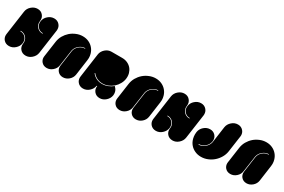

<svg xmlns="http://www.w3.org/2000/svg" viewBox="134 -2346 5573 3772"><g transform="rotate(30 2921.0 -460.5)"><path d="M830.1 -738.3Q803.7 -553.7 752 -185.5Q740.2 -111.3 679.7 -57.6Q619.1 -3.9 543.9 -3.9Q467.8 -3.9 421.9 -56.6Q376 -110.4 386.7 -185.5Q397.5 -265.6 349.6 -322.3Q301.8 -378.9 222.7 -379.9Q221.7 -379.9 221.7 -379.9Q220.7 -379.9 219.7 -379.9Q218.8 -376 217.8 -368.2Q293.9 -368.2 339.8 -314.5Q384.8 -261.7 375 -185.5Q363.3 -111.3 302.7 -57.6Q242.2 -3.9 167 -3.9Q90.8 -3.9 44.9 -56.6Q7.8 -100.6 7.8 -158.2Q7.8 -171.9 9.8 -185.5Q36.1 -370.1 87.9 -738.3Q98.6 -813.5 159.2 -866.2Q219.7 -919.9 295.9 -919.9Q371.1 -919.9 416 -866.2Q461.9 -813.5 452.1 -738.3Q440.4 -658.2 488.3 -601.6Q536.1 -545.9 614.3 -543.9Q615.2 -543.9 616.2 -543.9Q617.2 -543.9 618.2 -543.9Q618.2 -547.9 620.1 -555.7Q544.9 -555.7 499 -609.4Q453.1 -662.1 463.9 -738.3Q474.6 -813.5 535.2 -866.2Q595.7 -919.9 671.9 -919.9Q747.1 -919.9 793 -866.2Q831.1 -822.3 831.1 -762.7Q831.1 -750 830.1 -738.3Z M921.9 -536.1Q932.6 -611.3 969.7 -676.8Q1007.8 -742.2 1062.5 -791Q1118.2 -839.8 1188.5 -868.2Q1257.8 -897.5 1333 -897.5Q1408.2 -897.5 1469.7 -869.1Q1531.2 -840.8 1573.2 -791Q1615.2 -742.2 1633.8 -676.8Q1646.5 -633.8 1646.5 -586.9Q1646.5 -562.5 1642.6 -536.1Q1626 -417 1592.8 -178.7Q1582 -105.5 1523.4 -53.7Q1463.9 -2 1390.6 -2Q1317.4 -2 1272.5 -53.7Q1228.5 -105.5 1238.3 -178.7Q1254.9 -299.8 1289.1 -540Q1302.7 -609.4 1360.4 -658.2Q1418 -707 1489.3 -707Q1489.3 -710.9 1491.2 -717.8Q1417 -717.8 1355.5 -667Q1293.9 -616.2 1278.3 -543Q1260.7 -420.9 1225.6 -177.7Q1215.8 -104.5 1156.2 -52.7Q1097.7 -1 1023.4 -1Q950.2 -1 905.3 -52.7Q869.1 -95.7 869.1 -152.3Q869.1 -165 871.1 -177.7Q887.7 -296.9 921.9 -536.1Z M2356.4 -373Q2307.6 -332 2248 -308.6Q2189.5 -285.2 2126 -285.2Q2054.7 -285.2 1997.1 -314.5Q1939.5 -343.8 1902.3 -392.6Q1899.4 -390.6 1892.6 -384.8Q1929.7 -334 1989.3 -303.7Q2048.8 -273.4 2123 -273.4Q2189.5 -273.4 2251 -297.9Q2313.5 -322.3 2363.3 -364.3Q2374 -351.6 2394.5 -328.1Q2415 -303.7 2424.8 -265.6Q2433.6 -227.5 2428.7 -190.4Q2417 -115.2 2356.4 -61.5Q2295.9 -7.8 2220.7 -7.8Q2144.5 -7.8 2098.6 -61.5Q2052.7 -114.3 2063.5 -190.4Q2059.6 -190.4 2051.8 -190.4Q2040 -115.2 1979.5 -61.5Q1918.9 -7.8 1843.8 -7.8Q1767.6 -7.8 1721.7 -61.5Q1684.6 -104.5 1684.6 -163.1Q1684.6 -175.8 1686.5 -190.4Q1711.9 -371.1 1762.7 -733.4Q1773.4 -807.6 1834 -861.3Q1894.5 -915 1970.7 -915Q2051.8 -915 2213.9 -915Q2278.3 -915 2333 -890.6Q2386.7 -866.2 2423.8 -823.2Q2460 -780.3 2476.6 -722.7Q2487.3 -685.5 2487.3 -644.5Q2487.3 -623 2484.4 -599.6Q2475.6 -535.2 2443.4 -479.5Q2412.1 -422.9 2364.3 -379.9Q2362.3 -377.9 2356.4 -373Z M2577.1 -536.1Q2587.9 -611.3 2625 -676.8Q2663.1 -742.2 2717.8 -791Q2773.4 -839.8 2843.8 -868.2Q2913.1 -897.5 2988.3 -897.5Q3063.5 -897.5 3125 -869.1Q3186.5 -840.8 3228.5 -791Q3270.5 -742.2 3289.1 -676.8Q3301.8 -633.8 3301.8 -586.9Q3301.8 -562.5 3297.9 -536.1Q3281.2 -417 3248 -178.7Q3237.3 -105.5 3178.7 -53.7Q3119.1 -2 3045.9 -2Q2972.7 -2 2927.7 -53.7Q2883.8 -105.5 2893.6 -178.7Q2910.2 -299.8 2944.3 -540Q2958 -609.4 3015.6 -658.2Q3073.2 -707 3144.5 -707Q3144.5 -710.9 3146.5 -717.8Q3072.3 -717.8 3010.7 -667Q2949.2 -616.2 2933.6 -543Q2916 -420.9 2880.9 -177.7Q2871.1 -104.5 2811.5 -52.7Q2752.9 -1 2678.7 -1Q2605.5 -1 2560.5 -52.7Q2524.4 -95.7 2524.4 -152.3Q2524.4 -165 2526.4 -177.7Q2543 -296.9 2577.1 -536.1Z M4162.1 -738.3Q4135.7 -553.7 4084 -185.5Q4072.3 -111.3 4011.7 -57.6Q3951.2 -3.9 3876 -3.9Q3799.8 -3.9 3753.9 -56.6Q3708 -110.4 3718.8 -185.5Q3729.5 -265.6 3681.6 -322.3Q3633.8 -378.9 3554.7 -379.9Q3553.7 -379.9 3553.7 -379.9Q3552.7 -379.9 3551.8 -379.9Q3550.8 -376 3549.8 -368.2Q3626 -368.2 3671.9 -314.5Q3716.8 -261.7 3707 -185.5Q3695.3 -111.3 3634.8 -57.6Q3574.2 -3.9 3499 -3.9Q3422.9 -3.9 3377 -56.6Q3339.8 -100.6 3339.8 -158.2Q3339.8 -171.9 3341.8 -185.5Q3368.2 -370.1 3419.9 -738.3Q3430.7 -813.5 3491.2 -866.2Q3551.8 -919.9 3627.9 -919.9Q3703.1 -919.9 3748 -866.2Q3793.9 -813.5 3784.2 -738.3Q3772.5 -658.2 3820.3 -601.6Q3868.2 -545.9 3946.3 -543.9Q3947.3 -543.9 3948.2 -543.9Q3949.2 -543.9 3950.2 -543.9Q3950.2 -547.9 3952.1 -555.7Q3877 -555.7 3831.1 -609.4Q3785.2 -662.1 3795.9 -738.3Q3806.6 -813.5 3867.2 -866.2Q3927.7 -919.9 4003.9 -919.9Q4079.1 -919.9 4125 -866.2Q4163.1 -822.3 4163.1 -762.7Q4163.1 -750 4162.1 -738.3Z M4985.4 -671.9Q4970.7 -573.2 4943.4 -375Q4932.6 -297.9 4893.6 -230.5Q4854.5 -163.1 4797.9 -113.3Q4740.2 -62.5 4668.9 -34.2Q4597.7 -4.9 4520.5 -4.9Q4444.3 -4.9 4381.8 -34.2Q4318.4 -62.5 4275.4 -113.3Q4232.4 -163.1 4212.9 -235.4Q4201.2 -281.2 4201.2 -329.1Q4201.2 -355.5 4205.1 -382.8Q4215.8 -458 4276.4 -511.7Q4336.9 -565.4 4413.1 -565.4Q4485.4 -565.4 4531.2 -515.6Q4577.1 -465.8 4571.3 -393.6Q4570.3 -386.7 4568.4 -372.1Q4553.7 -300.8 4494.1 -251Q4434.6 -201.2 4362.3 -201.2Q4361.3 -197.3 4360.4 -189.5Q4436.5 -189.5 4499 -241.2Q4562.5 -293 4579.1 -368.2Q4596.7 -491.2 4630.9 -738.3Q4642.6 -813.5 4703.1 -866.2Q4762.7 -919.9 4838.9 -919.9Q4914.1 -919.9 4960 -866.2Q4997.1 -823.2 4997.1 -764.6Q4997.1 -752 4995.1 -738.3Q4991.2 -715.8 4985.4 -671.9Z M5086.9 -536.1Q5097.7 -611.3 5134.8 -676.8Q5172.9 -742.2 5227.5 -791Q5283.2 -839.8 5353.5 -868.2Q5422.9 -897.5 5498 -897.5Q5573.2 -897.5 5634.8 -869.1Q5696.3 -840.8 5738.3 -791Q5780.3 -742.2 5798.8 -676.8Q5811.5 -633.8 5811.5 -586.9Q5811.5 -562.5 5807.6 -536.1Q5791 -417 5757.8 -178.7Q5747.1 -105.5 5688.5 -53.7Q5628.9 -2 5555.7 -2Q5482.4 -2 5437.5 -53.7Q5393.6 -105.5 5403.3 -178.7Q5419.9 -299.8 5454.1 -540Q5467.8 -609.4 5525.4 -658.2Q5583 -707 5654.3 -707Q5654.3 -710.9 5656.2 -717.8Q5582 -717.8 5520.5 -667Q5459 -616.2 5443.4 -543Q5425.8 -420.9 5390.6 -177.7Q5380.9 -104.5 5321.3 -52.7Q5262.7 -1 5188.5 -1Q5115.2 -1 5070.3 -52.7Q5034.2 -95.7 5034.2 -152.3Q5034.2 -165 5036.1 -177.7Q5052.7 -296.9 5086.9 -536.1Z"/></g></svg>

Font: Superfatty Italic
Style: Italic
Weight: 400
Version: Version 1.0